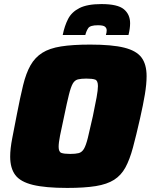

<svg xmlns="http://www.w3.org/2000/svg" viewBox="-20 -915 740 943"><path d="M310 8Q203 8 141.5 -7Q80 -22 55 -55.5Q30 -89 30 -146Q30 -184 40 -235.5Q50 -287 63 -354Q79 -437 93.5 -496.5Q108 -556 130 -594.5Q152 -633 187.5 -655.5Q223 -678 280 -687Q337 -696 423 -696Q530 -696 590 -681Q650 -666 675 -632.5Q700 -599 700 -541Q700 -502 691.5 -451Q683 -400 668 -334Q649 -250 633 -190.5Q617 -131 596 -92.5Q575 -54 540.5 -32Q506 -10 450.5 -1Q395 8 310 8ZM325 -159Q351 -159 366.5 -163Q382 -167 392 -183.5Q402 -200 411.5 -238Q421 -276 436 -344Q448 -401 454.5 -437Q461 -473 461 -492Q461 -519 447.5 -524Q434 -529 404 -529Q378 -529 362.5 -525Q347 -521 337.5 -504.5Q328 -488 318.5 -450Q309 -412 295 -344Q282 -285 275 -249.5Q268 -214 268 -194Q268 -169 281.5 -164Q295 -159 325 -159ZM288 -743Q297 -788 314.5 -822Q332 -856 370.5 -875.5Q409 -895 478 -895Q558 -895 588.5 -869.5Q619 -844 619 -801Q619 -788 617 -773.5Q615 -759 611 -743H500Q502 -749 503 -755Q504 -761 504 -766Q504 -777 495.5 -784Q487 -791 461 -791Q423 -791 413.5 -777Q404 -763 399 -743Z"/></svg>

Font: Saira Black
Style: Italic
Weight: 900
Italic angle: -12°
Designer: Hector Gatti with collaboration of the Omnibus-Type team
Foundry: Omnibus-Type
Version: Version 1.100; ttfautohint (v1.8.3)